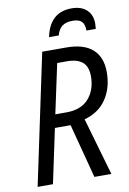

<svg xmlns="http://www.w3.org/2000/svg" viewBox="-99 -976 694 1036"><g transform="rotate(-10 248.0 -458.5)"><path d="M172 -714H304Q399 -714 447.5 -671Q496 -628 496 -546Q496 -460 455 -398.5Q414 -337 334 -315L425 0H332L254 -297H168L105 0H21ZM244 -369Q325 -369 366.5 -416.5Q408 -464 408 -538Q408 -591 379.5 -615.5Q351 -640 294 -640H241L183 -369ZM368 -917Q421 -917 450.5 -889.5Q480 -862 480 -814Q480 -803 478 -785H427Q427 -819 412 -834.5Q397 -850 362 -850Q325 -850 304.5 -834Q284 -818 275 -785H222Q249 -917 368 -917Z"/></g></svg>

Font: Noto Sans UI Narrow
Style: Italic
Weight: 400
Width: 4
Italic angle: -12°
Designer: Monotype Design Team
Foundry: Monotype Imaging Inc.
Version: Version 1.001